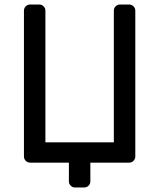

<svg xmlns="http://www.w3.org/2000/svg" viewBox="-20 -720 705 850"><path d="M380 0V83Q380 94 372 102Q364 110 353 110H312Q301 110 293 102Q285 94 285 83V0H113Q102 0 94 -8Q86 -16 86 -27V-673Q86 -684 94 -692Q102 -700 113 -700H154Q165 -700 173 -692Q181 -684 181 -673V-90H484V-673Q484 -684 492 -692Q500 -700 511 -700H552Q563 -700 571 -692Q579 -684 579 -673V-27Q579 -16 571 -8Q563 0 552 0Z"/></svg>

Font: Rubik
Style: Regular
Weight: 400
Designer: Hubert & Fischer
Foundry: Hubert & Fischer
Version: Version 1.002; ttfautohint (v1.6)